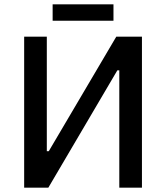

<svg xmlns="http://www.w3.org/2000/svg" viewBox="-20 -870 770 890"><path d="M224 -774H506V-850H224ZM92 0H204L524 -544H533V0H638V-700H519L206 -169H197V-700H92Z"/></svg>

Font: Fixel Display Medium
Style: Regular
Weight: 500
Designer: AlfaBravo + MacPaw
Foundry: Kyrylo Tkachov, Marchela Mozhyna, Serhii Makarenko, Maria Weinstein, Zakhar Kryvoshyya
Version: Version 1.211